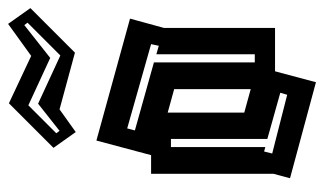

<svg xmlns="http://www.w3.org/2000/svg" viewBox="-183 -602 800 474"><g transform="rotate(-90 217.0 -365.0)"><path d="M14 -49 25 -90V-392H71L107 -527L408 -444L385 -360V-86H278L251 15ZM300 -136H320V-379L341 -373L345 -392L137 -451L132 -432L300 -385ZM176 -162 234 -146V-335L176 -351ZM111 -105V-343H91V-110L80 -113L75 -93L220 -56L225 -73ZM89 -633 199 -743 316 -688 395 -745 434 -690 324 -580 184 -618 128 -578ZM125 -626 131 -618 198 -671 317 -616 398 -697 392 -705 311 -641 194 -695Z"/></g></svg>

Font: Blaka Hollow
Style: Regular
Weight: 400
Designer: Mohamed Gaber
Foundry: Kief Type Foundry
Version: Version 1.003; ttfautohint (v1.8.4.7-5d5b)